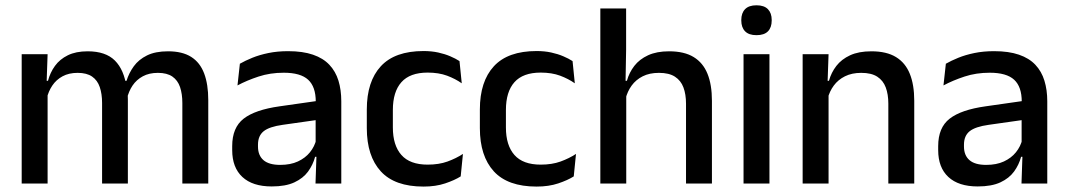

<svg xmlns="http://www.w3.org/2000/svg" viewBox="-20 -694 4034 726"><path d="M767.5 0H669.5V-304.5Q669.5 -339 660.8 -364.8Q652 -390.5 631.8 -404.5Q611.5 -418.5 577 -418.5Q544 -418.5 520 -405.5Q496 -392.5 481.2 -370.5Q466.5 -348.5 460 -320.5L447 -388.5H458.5Q467.5 -418 486 -443.5Q504.5 -469 536 -484.5Q567.5 -500 615.5 -500Q669.5 -500 703 -478.8Q736.5 -457.5 752 -416.2Q767.5 -375 767.5 -315.5ZM160 0H62V-489H160L156 -374.5L160 -368.5ZM463.5 0H366V-304.5Q366 -339 357.2 -364.8Q348.5 -390.5 328.2 -404.5Q308 -418.5 273.5 -418.5Q240.5 -418.5 216.5 -405.5Q192.5 -392.5 177.8 -370.5Q163 -348.5 156.5 -320.5L140.5 -388.5H161.5Q169.5 -419.5 187.8 -444.8Q206 -470 236.5 -485Q267 -500 311.5 -500Q379.5 -500 414.5 -465Q449.5 -430 458.5 -363Q461 -353.5 462.2 -341.5Q463.5 -329.5 463.5 -318Z M1270.5 0H1173L1177 -116L1173.5 -131V-285L1174 -309.5Q1174 -366 1145.2 -392.5Q1116.5 -419 1053 -419Q1001.5 -419 957.5 -404.5Q913.5 -390 878 -371L887 -453Q907 -464.5 934 -475.5Q961 -486.5 995 -493.5Q1029 -500.5 1069.5 -500.5Q1125 -500.5 1163.5 -487.2Q1202 -474 1225.5 -449Q1249 -424 1259.8 -389Q1270.5 -354 1270.5 -311ZM1007.5 11Q935 11 896.5 -24.8Q858 -60.5 858 -126.5V-141.5Q858 -211.5 901.2 -245.2Q944.5 -279 1037.5 -292L1184.5 -313L1190 -242L1049 -222Q998.5 -215 977 -197.8Q955.5 -180.5 955.5 -147V-140Q955.5 -106.5 976.2 -88.5Q997 -70.5 1039.5 -70.5Q1078.5 -70.5 1106.5 -83.5Q1134.5 -96.5 1152 -118.2Q1169.5 -140 1176 -166.5L1189.5 -101H1171.5Q1163.5 -71 1145 -45.5Q1126.5 -20 1093.2 -4.5Q1060 11 1007.5 11Z M1581.5 11.5Q1472.5 11.5 1419.8 -46.2Q1367 -104 1367 -209.5V-280Q1367 -386 1420 -443.5Q1473 -501 1581.5 -501Q1611.5 -501 1636.8 -495.5Q1662 -490 1682.5 -481.2Q1703 -472.5 1717.5 -463L1726 -379Q1702 -396 1670.5 -407.8Q1639 -419.5 1597 -419.5Q1530 -419.5 1497.8 -383.2Q1465.5 -347 1465.5 -278V-212Q1465.5 -144.5 1497.8 -108Q1530 -71.5 1597 -71.5Q1639.5 -71.5 1672 -83.2Q1704.5 -95 1730.5 -112L1722 -27Q1699 -12.5 1663.2 -0.5Q1627.5 11.5 1581.5 11.5Z M2009 11.5Q1900 11.5 1847.2 -46.2Q1794.5 -104 1794.5 -209.5V-280Q1794.5 -386 1847.5 -443.5Q1900.5 -501 2009 -501Q2039 -501 2064.2 -495.5Q2089.5 -490 2110 -481.2Q2130.5 -472.5 2145 -463L2153.5 -379Q2129.5 -396 2098 -407.8Q2066.5 -419.5 2024.5 -419.5Q1957.5 -419.5 1925.2 -383.2Q1893 -347 1893 -278V-212Q1893 -144.5 1925.2 -108Q1957.5 -71.5 2024.5 -71.5Q2067 -71.5 2099.5 -83.2Q2132 -95 2158 -112L2149.5 -27Q2126.5 -12.5 2090.8 -0.5Q2055 11.5 2009 11.5Z M2672 0H2574V-302Q2574 -337.5 2564.2 -363.5Q2554.5 -389.5 2532.2 -404Q2510 -418.5 2471.5 -418.5Q2436 -418.5 2410.2 -405.5Q2384.5 -392.5 2368.5 -370.5Q2352.5 -348.5 2345.5 -320.5L2326 -388.5H2350.5Q2359 -419.5 2378.5 -444.8Q2398 -470 2430.5 -485Q2463 -500 2510 -500Q2567.5 -500 2603 -478.2Q2638.5 -456.5 2655.2 -415Q2672 -373.5 2672 -313ZM2348 0H2250V-662H2347.5V-506L2345 -365L2348 -358Z M2889.5 0H2791.5V-489H2889.5ZM2840.5 -561Q2811.5 -561 2797.2 -575.8Q2783 -590.5 2783 -616.5V-618.5Q2783 -644.5 2797.2 -659.2Q2811.5 -674 2840.5 -674Q2869.5 -674 2883.8 -659.2Q2898 -644.5 2898 -618.5V-616.5Q2898 -590 2883.8 -575.5Q2869.5 -561 2840.5 -561Z M3437 0H3339V-302Q3339 -337.5 3329.2 -363.5Q3319.5 -389.5 3297.2 -404Q3275 -418.5 3236.5 -418.5Q3201 -418.5 3175 -405.5Q3149 -392.5 3132.8 -370.5Q3116.5 -348.5 3109.5 -320.5L3093.5 -388.5H3114.5Q3123 -419.5 3142.5 -444.8Q3162 -470 3194.5 -485Q3227 -500 3275 -500Q3332.5 -500 3368 -478.2Q3403.5 -456.5 3420.2 -415Q3437 -373.5 3437 -313ZM3113 0H3015V-489H3113L3109 -374.5L3113 -368.5Z M3940 0H3842.5L3846.5 -116L3843 -131V-285L3843.5 -309.5Q3843.5 -366 3814.8 -392.5Q3786 -419 3722.5 -419Q3671 -419 3627 -404.5Q3583 -390 3547.5 -371L3556.5 -453Q3576.5 -464.5 3603.5 -475.5Q3630.5 -486.5 3664.5 -493.5Q3698.5 -500.5 3739 -500.5Q3794.5 -500.5 3833 -487.2Q3871.5 -474 3895 -449Q3918.5 -424 3929.2 -389Q3940 -354 3940 -311ZM3677 11Q3604.5 11 3566 -24.8Q3527.5 -60.5 3527.5 -126.5V-141.5Q3527.5 -211.5 3570.8 -245.2Q3614 -279 3707 -292L3854 -313L3859.5 -242L3718.5 -222Q3668 -215 3646.5 -197.8Q3625 -180.5 3625 -147V-140Q3625 -106.5 3645.8 -88.5Q3666.5 -70.5 3709 -70.5Q3748 -70.5 3776 -83.5Q3804 -96.5 3821.5 -118.2Q3839 -140 3845.5 -166.5L3859 -101H3841Q3833 -71 3814.5 -45.5Q3796 -20 3762.8 -4.5Q3729.5 11 3677 11Z"/></svg>

Font: Anek Malayalam Medium
Style: Regular
Weight: 500
Designer: Maithili Shingre (Malayalam) & Yesha Goshar (Latin)
Foundry: Ek Type
Version: Version 1.003